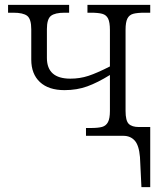

<svg xmlns="http://www.w3.org/2000/svg" viewBox="-20 -556 661 786"><path d="M553 87Q549 39 531.5 19.5Q514 0 485 0H332V-32H351Q382 -32 398 -36.5Q414 -41 422 -56Q430 -71 430 -102V-249Q380 -218 337.5 -202.5Q295 -187 244 -187Q179 -187 143.5 -220Q108 -253 108 -312V-436Q108 -478 91.5 -491Q75 -504 34 -504H13V-536H263V-504H245Q205 -504 188.5 -491Q172 -478 172 -437V-319Q172 -234 268 -234Q307 -234 342 -245.5Q377 -257 430 -284V-433Q430 -465 422.5 -480Q415 -495 398.5 -499.5Q382 -504 351 -504H338V-536H595V-504H573Q542 -504 525.5 -499.5Q509 -495 501.5 -480Q494 -465 494 -434V-102Q494 -62 507 -49Q520 -36 549 -36H595V210H559Z"/></svg>

Font: Noto Serif Light
Style: Regular
Weight: 300
Designer: Monotype Design Team
Foundry: Monotype Imaging Inc.
Version: Version 1.001